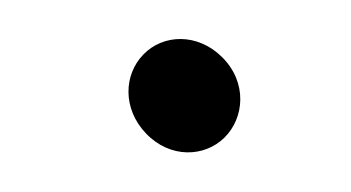

<svg xmlns="http://www.w3.org/2000/svg" viewBox="-20 -97 179 98"><path d="M54.6 -28.8C66.8 -16.1 84.3 -16.7 94.5 -26.7C104.8 -36.8 106.3 -55 93.4 -67.8C80.9 -80.3 63.2 -79.6 53.2 -69.2C43.2 -59 42.4 -41.5 54.6 -28.8Z"/></svg>

Font: MewTooHand
Style: BdWide
Weight: 400
Designer: Mew Too, Robert Jablonski
Version: Version 0.77